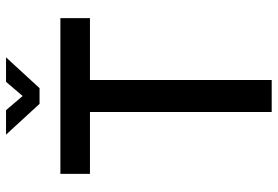

<svg xmlns="http://www.w3.org/2000/svg" viewBox="-162 -758 920 636"><g transform="rotate(-90 298.0 -440.0)"><path d="M556 -602H351V0H245V-602H40V-700H556ZM272 -769 170 -880H251L298 -825L345 -880H426L324 -769Z"/></g></svg>

Font: Kulim Park SemiBold
Style: Regular
Weight: 600
Designer: Noponies / Dale Sattler
Foundry: Noponies
Version: Version 1.000; ttfautohint (v1.8.3)